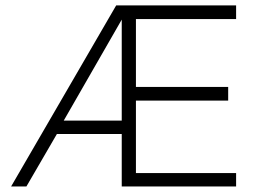

<svg xmlns="http://www.w3.org/2000/svg" viewBox="-20 -670 912 690"><path d="M828.5 -650.5H397.5L20 0H75L184.5 -188.5H417.5V0H828.5V-48H468.5V-308.5H800V-357.5H468.5V-601.5H828.5ZM209 -236.5 417.5 -599.5V-236.5Z"/></svg>

Font: Overused Grotesk Light
Style: Regular
Weight: 300
Designer: RandomMaerks
Version: Version 0.005